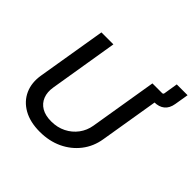

<svg xmlns="http://www.w3.org/2000/svg" viewBox="-205 -1033 1245 1245"><g transform="rotate(45 417.0 -411.0)"><path d="M606.9 -649.4 620.1 -727.5H707.5Q717.8 -727.5 719.2 -737.8L734.9 -834.5H834L817.9 -737.8Q810.5 -693.4 783.4 -671.4Q756.3 -649.4 712.4 -649.4ZM323.7 11.2Q234.9 11.2 174.1 -23.2Q113.3 -57.6 86.4 -117.4Q59.6 -177.2 72.3 -253.4L150.9 -727.5H260.7L183.1 -254.9Q174.8 -205.6 189.7 -168Q204.6 -130.4 239.7 -109.6Q274.9 -88.9 328.1 -88.9Q384.8 -88.9 429.9 -111.6Q475.1 -134.3 504.4 -173.6Q533.7 -212.9 542 -262.7L618.7 -727.5H729L649.4 -246.1Q637.2 -169.9 592.3 -111.8Q547.4 -53.7 478.5 -21.2Q409.7 11.2 323.7 11.2Z"/></g></svg>

Font: Inter 20pt Medium
Style: Italic
Weight: 500
Italic angle: -9.3988°
Version: Version 4.001;git-66647c0bb